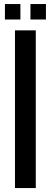

<svg xmlns="http://www.w3.org/2000/svg" viewBox="-20 -954 258 974"><path d="M56 0V-800H161.5V0ZM134.5 -855V-933.5H213V-855ZM5 -855V-933.5H83.5V-855Z"/></svg>

Font: Big Shoulders Medium
Style: Regular
Weight: 500
Designer: Patric King
Foundry: XO Type Co
Version: Version 2.002